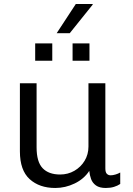

<svg xmlns="http://www.w3.org/2000/svg" viewBox="-20 -925 660 955"><path d="M255 10Q176 10 127.5 -34Q79 -78 79 -172V-511H162V-192Q162 -120 192 -88.5Q222 -57 279 -57Q318 -57 350 -75.5Q382 -94 401 -125.5Q420 -157 420 -196V-511H504V-87Q504 -68 511.5 -60.5Q519 -53 530 -53Q541 -53 554.5 -57Q568 -61 578 -67V-10Q565 -1 547 4.5Q529 10 506 10Q475 10 457.5 -2.5Q440 -15 433 -34.5Q426 -54 424 -75Q398 -35 351.5 -12.5Q305 10 255 10ZM262 -760 357 -905H441V-902L327 -760ZM155 -623V-709H240V-623ZM341 -623V-709H425V-623Z"/></svg>

Font: Chivo Medium Light
Style: Regular
Weight: 300
Version: Version 2.002